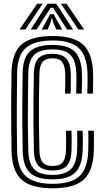

<svg xmlns="http://www.w3.org/2000/svg" viewBox="-20 -1004 557 1034"><path d="M263.2 10Q147.2 10 95.9 -36.8Q44.5 -83.5 42.2 -191Q41 -250.8 40.4 -315.9Q39.8 -381 40.1 -454.1Q40.5 -527.2 42 -611Q44 -721.2 97.4 -765.6Q150.8 -810 263.2 -810Q377.2 -810 427.6 -763.5Q478 -717 481.2 -610Q481.8 -597.8 481.8 -583.6Q481.8 -569.5 481.5 -555Q481.2 -540.5 481 -526.5Q480.8 -512.5 480.2 -500H450.2Q450.8 -516.5 451.1 -535.8Q451.5 -555 451.6 -574.1Q451.8 -593.2 451.2 -609Q448.2 -704 404.5 -745Q360.8 -786 263.2 -786Q166 -786 119.8 -746.6Q73.5 -707.2 72.2 -610Q71.2 -534 70.8 -462.1Q70.2 -390.2 70.6 -322.9Q71 -255.5 72.2 -192Q74.2 -93.5 120.6 -53.8Q167 -14 263.2 -14Q363.2 -14 407.8 -55.2Q452.2 -96.5 455.2 -192Q456 -215.2 456 -246Q456 -276.8 455.2 -300H485.2Q486 -276 486 -245.5Q486 -215 485.2 -191Q482.2 -83.5 430.8 -36.8Q379.2 10 263.2 10ZM263.2 -38Q178.5 -38 141.2 -73.8Q104 -109.5 102.2 -192Q100.8 -266.2 100.2 -331.2Q99.8 -396.2 100.2 -463.2Q100.8 -530.2 102 -610Q103.2 -692.5 141.1 -727.2Q179 -762 263.2 -762Q346.8 -762 382.8 -725.8Q418.8 -689.5 421.2 -608Q421.5 -598.2 421.6 -587.5Q421.8 -576.8 421.5 -564Q421.2 -551.2 421 -535.5Q420.8 -519.8 420.2 -500H390.2Q391 -528.5 391.2 -547.8Q391.5 -567 391.6 -581Q391.8 -595 391.2 -607.5Q389.5 -674.5 361.2 -706.2Q333 -738 263.2 -738Q192.2 -738 162.8 -707.4Q133.2 -676.8 132.2 -609Q131.2 -529 130.5 -464.1Q129.8 -399.2 130 -335.1Q130.2 -271 132.2 -193Q134 -124 163.8 -93Q193.5 -62 263.2 -62Q326.2 -62 359.1 -90.6Q392 -119.2 395.2 -194Q395.8 -205.5 396 -225.4Q396.2 -245.2 396.1 -265.9Q396 -286.5 395.2 -300H425.2Q425.8 -287.5 425.9 -268.5Q426 -249.5 426 -229.4Q426 -209.2 425.2 -193Q422 -110 384.2 -74Q346.5 -38 263.2 -38ZM263.2 -86Q210.5 -86 187.1 -111.2Q163.8 -136.5 162.5 -193Q160.8 -265.2 160.2 -330.4Q159.8 -395.5 160.2 -463Q160.8 -530.5 162.2 -609Q163.5 -664.2 186.2 -689.1Q209 -714 263.2 -714Q313.5 -714 336.5 -689.1Q359.5 -664.2 361.2 -606Q361.8 -591.5 361.6 -572.9Q361.5 -554.2 361.1 -535.1Q360.8 -516 360.2 -500H330.2Q331 -519.8 331.2 -538.5Q331.5 -557.2 331.6 -574.2Q331.8 -591.2 331.2 -606Q330.2 -650.2 314.8 -670.1Q299.2 -690 263.2 -690Q226.2 -690 209.9 -671Q193.5 -652 192.2 -608Q190.2 -533.5 189.6 -466.9Q189 -400.2 189.6 -333.9Q190.2 -267.5 192.2 -194Q193.5 -149 209.9 -129.5Q226.2 -110 263.2 -110Q302.8 -110 318.5 -130.9Q334.2 -151.8 335.2 -195Q336 -217.5 336 -247.9Q336 -278.2 335.2 -300H365.2Q366 -278.2 366 -247.5Q366 -216.8 365.2 -195Q363.5 -137.8 340.2 -111.9Q317 -86 263.2 -86ZM85.2 -845 180.2 -984H210.2L116.2 -845ZM145.2 -845 235.2 -984H283.2L373.2 -845H341.2L289.5 -926L265.2 -962.5H253.2L229 -925.8L177.2 -845ZM204.2 -845 235.8 -900.8 249.2 -927.5H269.2L283 -900.8L315.2 -845H283.2L265.8 -884.5L261.2 -905.2H257.2L253 -884.5L236.2 -845ZM402.2 -845 308.2 -984H338.2L433.2 -845Z"/></svg>

Font: Big Shoulders Inline Text Thin Black
Style: Regular
Weight: 900
Version: Version 2.002